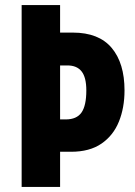

<svg xmlns="http://www.w3.org/2000/svg" viewBox="-20 -734 532 754"><path d="M469 -379Q469 -311 447 -256.5Q425 -202 378.5 -170Q332 -138 259 -138H216V0H65V-714H216V-606H266Q368 -606 418.5 -546Q469 -486 469 -379ZM238 -265Q281 -265 300 -292Q319 -319 319 -379Q319 -430 300.5 -453.5Q282 -477 245 -477H216V-265Z"/></svg>

Font: Noto Sans Tamil ExtraCondensed ExtraBold
Style: Regular
Weight: 800
Width: 2
Designer: Jelle Bosma - Monotype Design Team
Foundry: Monotype Imaging Inc.
Version: Version 2.004; ttfautohint (v1.8.4.7-5d5b)